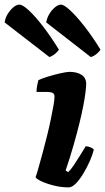

<svg xmlns="http://www.w3.org/2000/svg" viewBox="-119 -811 455 831"><path d="M178 0Q146 0 114 -8Q82 -16 60 -26.5Q38 -37 35 -44Q41 -61 49 -89.5Q57 -118 66.5 -153Q76 -188 85 -224.5Q94 -261 101 -295Q108 -329 112.5 -354.5Q117 -380 117 -393Q117 -405 108.5 -409Q100 -413 86 -413H39Q39 -427 42 -441.5Q45 -456 47 -464Q61 -471 88.5 -479.5Q116 -488 143 -494Q170 -500 182 -500Q214 -500 234 -487Q254 -474 254 -448Q254 -435 251 -411Q248 -387 241.5 -353Q235 -319 224.5 -276.5Q214 -234 199.5 -183Q185 -132 165 -73L176 -66Q187 -76 200.5 -96Q214 -116 228 -139Q242 -162 252 -178Q262 -178 273.5 -173Q285 -168 287 -163Q282 -142 270 -114.5Q258 -87 242 -60.5Q226 -34 209.5 -17Q193 0 178 0ZM274 -564 81 -714Q84 -733 94.5 -750.5Q105 -768 119 -779.5Q133 -791 145 -791Q158 -791 185 -766Q212 -741 246.5 -697Q281 -653 316 -596Q312 -589 300 -578.5Q288 -568 274 -564ZM95 -564 -99 -714Q-96 -734 -85 -751.5Q-74 -769 -60.5 -780Q-47 -791 -35 -791Q-21 -791 6 -766Q33 -741 67 -697Q101 -653 136 -596Q132 -589 120.5 -579Q109 -569 95 -564Z"/></svg>

Font: Texturina Medium 12pt Black
Style: Italic
Weight: 900
Italic angle: -11°
Version: Version 1.002